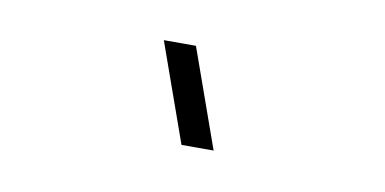

<svg xmlns="http://www.w3.org/2000/svg" viewBox="-31 -1007 520 259"><g transform="rotate(10 228.5 -877.5)"><path d="M269.5 -810H225.5L177.5 -945H221.5Z"/></g></svg>

Font: Manrope Variable Light
Style: Regular
Weight: 200
Designer: Mikhail Sharanda
Foundry: Mikhail Sharanda
Version: Version 4.505